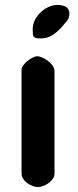

<svg xmlns="http://www.w3.org/2000/svg" viewBox="-20 -754 313 775"><path d="M133 -527C111 -529 67 -494 67 -473V-53C67 -23 107 1 133 1C158 1 200 -23 200 -53V-467C200 -496 157 -524 133 -527ZM113 -613C117 -597 135 -599 146 -599C194 -599 224 -638 253 -673C259 -684 260 -690 260 -700C260 -728 234 -734 212 -734C163 -734 112 -686 112 -637C112 -633 113 -617 113 -613Z"/></svg>

Font: Asimov Print
Style: Regular
Weight: 500
Designer: Google
Version: Version 2.000980: 2014